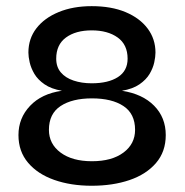

<svg xmlns="http://www.w3.org/2000/svg" viewBox="-20 -593 600 624"><path d="M278 10.7Q210.3 10.7 156.3 -8.3Q102.3 -27.3 71.2 -64.2Q40 -101 40 -154Q40 -209.3 77.7 -249Q115.3 -288.7 181.3 -298Q146.3 -304 124.7 -319Q103 -334 91.8 -352.8Q80.7 -371.7 76.5 -390.2Q72.3 -408.7 72.3 -422Q72.3 -467.3 98.3 -501Q124.3 -534.7 170.8 -553.8Q217.3 -573 278 -573Q341.7 -573 388 -553.7Q434.3 -534.3 459.8 -500.3Q485.3 -466.3 485.3 -422Q485.3 -408.7 481.3 -390.2Q477.3 -371.7 466.2 -352.8Q455 -334 433.3 -319Q411.7 -304 376.3 -298Q443.3 -287.7 481 -249.3Q518.7 -211 518.7 -154Q518.7 -100 487 -63.2Q455.3 -26.3 401 -7.8Q346.7 10.7 278 10.7ZM278.7 -69Q343.7 -69 381.3 -97.2Q419 -125.3 419 -171Q419 -223.3 381.3 -248.3Q343.7 -273.3 278.7 -273.3Q214.7 -273.3 176.8 -248.3Q139 -223.3 139 -171Q139 -125.3 176.8 -97.2Q214.7 -69 278.7 -69ZM278 -322.3Q332 -322.3 363.3 -342.5Q394.7 -362.7 394.7 -402.3Q394.7 -448 362.3 -471.2Q330 -494.3 278 -494.3Q226 -494.3 194.3 -471Q162.7 -447.7 162.7 -402.3Q162.7 -375.3 177.7 -357.7Q192.7 -340 219 -331.2Q245.3 -322.3 278 -322.3Z"/></svg>

Font: Darker Grotesque Light
Style: Regular
Weight: 300
Designer: Gabriel Lam
Foundry: TypeRant
Version: Version 1.000;gftools[0.9.28]